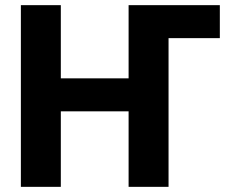

<svg xmlns="http://www.w3.org/2000/svg" viewBox="-20 -725 880 745"><path d="M61 0V-705H216V-421H479V-705H833V-577H634V0H479V-293H216V0Z"/></svg>

Font: Nunito Sans 12pt ExtraLight
Style: Weight 830 Width 84 Optical size 12.0 YTLC 445
Weight: 830
Width: 4
Designer: Vernon Adams
Foundry: Vernon Adams
Version: Version 3.101;gftools[0.9.27]